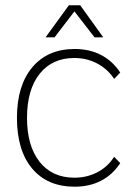

<svg xmlns="http://www.w3.org/2000/svg" viewBox="-20 -695 496 725"><path d="M44 -250Q44 -372 102 -441Q160 -510 262 -510Q318 -510 361.5 -487.5Q405 -465 434 -421L411 -397Q387 -434 347.5 -455Q308 -476 261 -476Q177 -476 129.5 -416Q82 -356 82 -250Q82 -144 129.5 -84Q177 -24 261 -24Q308 -24 347.5 -44.5Q387 -65 411 -103L434 -79Q405 -35 361.5 -12.5Q318 10 262 10Q159 10 101.5 -58.5Q44 -127 44 -250ZM240 -675H283L370 -554H337L261 -652L186 -554H152Z"/></svg>

Font: Sarabun Thin
Style: Regular
Weight: 250
Designer: Suppakit Chalermlarp | Katatrad Co.,Ltd.
Foundry: Cadson Demak Co.,Ltd.
Version: Version 1.000; ttfautohint (v1.6)